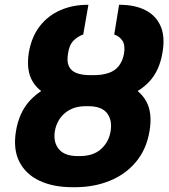

<svg xmlns="http://www.w3.org/2000/svg" viewBox="-20 -780 714 810"><path d="M361.3 -447.3H371.6Q451.7 -447.3 510.3 -424.8Q568.8 -402.3 596.4 -353.5Q624 -304.7 610.8 -227.1Q598.1 -150.4 554 -97.4Q509.8 -44.4 443.1 -17.3Q376.5 9.8 295.9 9.8H285.6Q205.1 9.8 147 -17.3Q88.9 -44.4 61.8 -97.4Q34.7 -150.4 47.4 -227.1Q60.5 -305.2 104.5 -353.8Q148.4 -402.3 214.6 -425Q280.8 -447.8 361.3 -447.3ZM352.5 -332H342.3Q288.1 -332 253.9 -303Q219.7 -273.9 211.4 -226.6Q204.1 -179.7 228.5 -150.6Q252.9 -121.6 307.1 -121.6H317.4Q373 -121.6 406 -150.9Q439 -180.2 446.8 -227.1Q454.1 -273.9 431.2 -303Q408.2 -332 352.5 -332ZM374 -462.9Q411.6 -462.9 438.5 -472.2Q465.3 -481.4 481.4 -502Q497.6 -522.5 503.4 -554.7Q508.8 -590.3 496.1 -608.9Q483.4 -627.4 461.9 -634.3L482.4 -759.8Q546.9 -760.3 592 -737.8Q637.2 -715.3 657.2 -670.7Q677.2 -626 665.5 -558.6Q652.8 -481.4 609.6 -435.5Q566.4 -389.6 500.7 -369.1Q435.1 -348.6 354.5 -348.6H343.8Q263.7 -348.6 204.8 -369.1Q146 -389.6 117.9 -435.8Q89.8 -481.9 101.6 -558.6Q113.3 -625 147.9 -669.7Q182.6 -714.4 235.4 -737.3Q288.1 -760.3 353 -759.8L331.1 -634.3Q309.1 -627.4 290.5 -608.9Q272 -590.3 267.1 -554.7Q261.2 -521.5 270.3 -501.2Q279.3 -481 302.5 -471.9Q325.7 -462.9 362.3 -462.9Z"/></svg>

Font: Inter 20pt ExtraBold
Style: Italic
Weight: 800
Italic angle: -9.3988°
Version: Version 4.001;git-66647c0bb